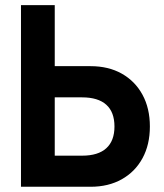

<svg xmlns="http://www.w3.org/2000/svg" viewBox="-20 -713 626 733"><path d="M182.1 0V-118.7H293.5Q354.5 -118.7 385.7 -147Q417 -175.3 417 -230Q417 -285.2 385.7 -313.2Q354.5 -341.3 293.5 -341.3H172.4V-460.4H325.7Q394.1 -460.4 444.8 -431.9Q495.6 -403.3 523.9 -351.5Q552.2 -299.6 552.2 -230.1Q552.2 -160.6 524 -108.9Q495.8 -57.2 444.9 -28.6Q394 0 325.7 0ZM60.1 0V-693.4H189V0Z"/></svg>

Font: Cascadia Code PL
Style: Regular
Weight: 400
Monospace: yes
Designer: Aaron Bell
Foundry: Saja Typeworks
Version: Version 2102.003